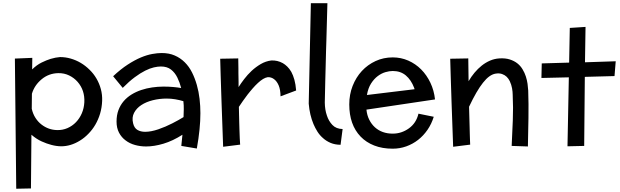

<svg xmlns="http://www.w3.org/2000/svg" viewBox="-20 -869 3822 1184"><path d="M80.1 294.9 71.8 -507.8 179.2 -512.2 178.2 -440.9Q206.1 -468.3 236.3 -483.2Q266.6 -498 292 -505.9Q323.2 -515.1 350.1 -517.1Q383.8 -517.1 416 -507.8Q481.9 -488.8 532.2 -439Q557.1 -415 574.7 -384.8Q592.3 -355 601.8 -320.1Q611.3 -285.2 609.9 -247.1Q608.4 -206.1 597.2 -168Q574.7 -94.2 524.9 -43.9Q501 -19 473.1 -2Q416.5 33.2 356.9 33.2Q327.1 32.7 296.4 24.4Q269.5 17.6 237.3 3.2Q205.1 -11.2 173.8 -38.1L170.9 293ZM500 -237.8Q503.9 -312 458.5 -364.3Q436.5 -389.2 406.2 -403.8Q376 -418.5 339.8 -418Q280.8 -417 236.6 -380.1Q192.4 -343.3 176.8 -291L175.8 -198.2Q183.1 -166 199 -141.6Q214.8 -117.2 235.8 -101.1Q278.8 -67.9 332 -66.9Q366.2 -65.9 396.2 -79.1Q426.3 -92.3 448.7 -115.7Q471.2 -139.2 484.6 -170.4Q498 -201.7 500 -237.8Z M1193.8 46.9 1098.1 30.8 1105 -38.1Q1045.4 0 988 17.1Q930.7 34.2 880.9 34.2Q845.7 34.2 812.7 25.1Q779.8 16.1 754.9 -2.9Q729.5 -21.5 714.1 -50.5Q698.7 -79.6 698.7 -119.1Q698.7 -158.7 710.4 -189.9Q722.2 -221.2 742.7 -245.1Q763.2 -269 791 -286.1Q818.8 -303.2 851.1 -314Q882.8 -324.7 918 -329.8Q953.1 -335 987.8 -335Q1020 -335 1047.9 -332.5Q1075.7 -330.1 1097.2 -326.2Q1088.4 -360.8 1073.5 -391.1Q1058.6 -421.4 1034.4 -440.2Q1010.3 -459 972.2 -459Q953.1 -459 928.7 -453.4Q904.3 -447.8 875 -433.1Q845.7 -418.5 811 -392.8Q776.4 -367.2 736.8 -327.1L677.7 -398.9Q724.6 -442.9 767.6 -470.7Q810.5 -498.5 848.6 -514.6Q886.2 -530.3 918.7 -536.1Q951.2 -542 977.1 -542Q1022.5 -542 1057.1 -526.9Q1092.3 -511.7 1119.1 -485.1Q1146 -458.5 1164.1 -422.4Q1181.6 -387.7 1193.8 -345.2Q1205.6 -303.7 1210.7 -259.3Q1215.8 -214.8 1215.8 -170.9Q1215.8 -124 1210.4 -70.3Q1205.1 -16.6 1193.8 46.9ZM1111.8 -147Q1112.8 -171.4 1113.3 -195.3Q1113.8 -219.2 1110.8 -245.1Q1086.9 -252.4 1060.5 -256.8Q1034.2 -261.2 1007.8 -261.2Q963.9 -261.2 922.6 -251Q881.3 -240.7 851.6 -221.2Q821.8 -201.7 806.9 -173.3Q792 -145 800.8 -108.9Q807.6 -79.6 827.4 -67.9Q847.2 -56.2 875 -56.2Q911.1 -56.2 956.1 -71.5Q1001 -86.9 1042.7 -108.4Q1084.5 -129.9 1111.8 -147Z M1806.2 -311 1710 -274.9Q1709.5 -316.4 1698.5 -342.3Q1687.5 -368.2 1669.4 -381.3Q1652.3 -394 1630.9 -393.1Q1616.7 -390.6 1602.1 -381.8Q1586.9 -372.6 1570.6 -357.4Q1554.2 -342.3 1538.1 -323.7Q1529.8 -314.5 1522 -304.7Q1514.2 -294.9 1506.3 -285.2Q1491.2 -265.6 1477.5 -245.8Q1463.9 -226.1 1453.1 -210Q1453.6 -189.9 1454.1 -164.3Q1454.6 -138.7 1455.3 -114Q1456.1 -89.4 1456.5 -72.3Q1457.5 -41.5 1458.5 -16.8Q1459.5 7.8 1460.9 22.9L1356 36.1L1346.2 -237.8Q1345.2 -265.6 1344.2 -297.6Q1343.3 -329.6 1342.3 -358.2Q1341.3 -386.7 1340.8 -403.3Q1338.9 -472.2 1337.9 -506.8L1449.2 -508.8Q1449.7 -493.7 1449.7 -478.8Q1449.7 -463.9 1450.2 -448.2Q1450.2 -432.6 1450.2 -418.2Q1450.2 -403.8 1450.7 -391.1Q1451.2 -376 1451.2 -361.1Q1451.2 -346.2 1451.2 -332Q1465.3 -354.5 1485.8 -381.3Q1506.3 -408.2 1531.7 -432.1Q1557.6 -456.1 1587.9 -473.9Q1618.2 -491.7 1652.8 -496.1Q1690.9 -498 1724.1 -479.5Q1737.8 -471.7 1751.2 -458.7Q1764.6 -445.8 1776.4 -425.8Q1787.6 -405.3 1795.4 -377.2Q1803.2 -349.1 1806.2 -311Z M2092.8 -73.2 2080.1 23.9Q2045.4 23.4 2018.8 12.2Q1992.2 1 1972.2 -17.1Q1951.7 -34.7 1937.3 -57.6Q1922.9 -80.6 1913.1 -104Q1889.6 -159.7 1883.8 -230L1897 -849.1H1999L1994.6 -689.9Q1993.7 -653.8 1992.7 -620.8Q1991.7 -587.9 1990.7 -558.1Q1989.3 -499 1988 -451.9Q1986.8 -404.8 1985.8 -369.1Q1983.4 -284.7 1982.9 -236.8Q1983.4 -191.9 1996.1 -155.8Q2006.8 -122.6 2029.8 -98.4Q2052.7 -74.2 2092.8 -73.2Z M2401.9 -44.9Q2456.1 -44.9 2501.5 -77.4Q2546.9 -109.9 2560.5 -168L2654.8 -148.9Q2641.1 -104.5 2616.2 -68.4Q2591.3 -32.2 2558.1 -6.3Q2524.9 19.5 2485.1 33.7Q2445.3 47.9 2401.9 47.9Q2337.4 47.9 2287.6 28.3Q2237.8 8.8 2203.6 -26.9Q2133.8 -99.6 2133.8 -225.1Q2133.8 -286.1 2154.5 -339.1Q2175.3 -392.1 2211.4 -431.2Q2247.6 -470.2 2296.4 -492.7Q2345.2 -515.1 2401.9 -515.1Q2452.6 -515.1 2497.6 -495.4Q2542.5 -475.6 2577.1 -440.9Q2611.8 -405.8 2634.3 -358.4Q2656.7 -311 2662.6 -255.9L2239.7 -192.9Q2243.2 -158.2 2257.1 -130.6Q2271 -103 2292 -84Q2335.4 -44.9 2401.9 -44.9ZM2242.7 -283.2 2536.6 -318.8 2533.7 -328.1Q2515.1 -376.5 2482.7 -403.8Q2450.2 -431.2 2401.9 -431.2Q2381.3 -431.2 2356.9 -424.1Q2332.5 -417 2309.6 -399.9Q2286.6 -382.8 2268.3 -354.2Q2250 -325.7 2242.7 -283.2Z M2879.4 22.9 2774.4 36.1 2764.6 -237.8Q2763.7 -265.6 2762.7 -297.6Q2761.7 -329.6 2760.7 -358.2Q2759.8 -386.7 2759.3 -403.3Q2757.3 -472.2 2756.3 -506.8L2867.7 -508.8L2869.6 -368.2Q2885.7 -396 2906.2 -420.7Q2926.8 -445.3 2950.7 -464.4Q2974.6 -483.4 3001.7 -495.1Q3028.8 -506.8 3058.6 -508.8Q3096.2 -511.2 3123.5 -502.4Q3150.9 -493.7 3170.4 -478.3Q3189.9 -462.9 3202.6 -441.4Q3215.8 -419.4 3222.7 -397.5Q3230 -375 3233.2 -352.3Q3236.3 -329.6 3237.3 -311Q3240.2 -227.1 3238.8 -142.1Q3237.3 -57.1 3235.4 34.2L3135.3 30.8Q3139.2 -47.9 3142.3 -126.5Q3145.5 -205.1 3141.6 -285.2Q3141.6 -302.2 3137.7 -324.5Q3133.8 -346.7 3123.5 -368.7Q3116.2 -383.8 3104.5 -395.5Q3092.8 -406.7 3075.9 -412.6Q3059.1 -418.5 3036.6 -415Q2998 -409.2 2958.5 -358.9Q2919.4 -310.1 2872.6 -210.9L2876 -85.9Q2876.5 -62.5 2877 -44.9Q2877.4 -27.3 2877.9 -15.1Q2878.9 13.2 2879.4 22.9Z M3489.7 -482.9 3493.7 -696.8 3590.8 -703.1 3587.4 -484.9 3776.9 -491.2 3769.5 -399.9 3586.4 -395 3582.5 30.8 3479.5 33.2 3487.8 -392.1 3318.8 -388.2 3320.8 -478Z"/></svg>

Font: Preahvihear
Style: Regular
Weight: 400
Designer: Danh Hong
Version: Version 8.002; ttfautohint (v1.8.3)